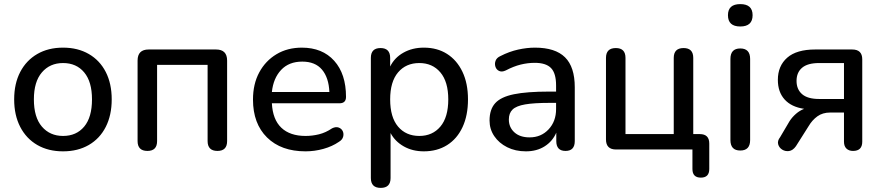

<svg xmlns="http://www.w3.org/2000/svg" viewBox="-20 -728 4296 935"><path d="M287 9Q215 9 161.5 -22Q108 -53 78.5 -110Q49 -167 49 -244Q49 -321 78.5 -377.5Q108 -434 161.5 -465Q215 -496 287 -496Q359 -496 412.5 -465Q466 -434 495 -377.5Q524 -321 524 -244Q524 -167 495 -110Q466 -53 412.5 -22Q359 9 287 9ZM287 -66Q352 -66 390 -111.5Q428 -157 428 -244Q428 -330 390 -375.5Q352 -421 287 -421Q223 -421 184 -375.5Q145 -330 145 -244Q145 -157 184 -111.5Q223 -66 287 -66Z M698 7Q650 7 650 -41V-433Q650 -487 704 -487H1032Q1086 -487 1086 -433V-41Q1086 7 1039 7Q991 7 991 -41V-412H745V-41Q745 7 698 7Z M1468 9Q1349 9 1280.5 -58.5Q1212 -126 1212 -243Q1212 -319 1242.5 -375.5Q1273 -432 1326.5 -464Q1380 -496 1450 -496Q1550 -496 1607.5 -432Q1665 -368 1665 -256Q1665 -225 1633 -225H1304Q1308 -146 1350 -106Q1392 -66 1468 -66Q1501 -66 1533.5 -74Q1566 -82 1597 -103Q1615 -112 1629 -107Q1643 -102 1649 -89.5Q1655 -77 1651 -62Q1647 -47 1630 -37Q1598 -15 1555 -3Q1512 9 1468 9ZM1304 -280H1584Q1581 -350 1548 -389Q1515 -428 1452 -428Q1387 -428 1349 -387.5Q1311 -347 1304 -280Z M2022 -66Q2086 -66 2124.5 -111.5Q2163 -157 2163 -244Q2163 -330 2124.5 -375.5Q2086 -421 2022 -421Q1957 -421 1918.5 -375.5Q1880 -330 1880 -244Q1880 -157 1918.5 -111.5Q1957 -66 2022 -66ZM1834 187Q1786 187 1786 139V-446Q1786 -494 1833 -494Q1880 -494 1880 -446V-404Q1901 -447 1944.5 -471.5Q1988 -496 2044 -496Q2109 -496 2157 -465.5Q2205 -435 2232 -378.5Q2259 -322 2259 -244Q2259 -166 2232.5 -109Q2206 -52 2157.5 -21.5Q2109 9 2044 9Q1989 9 1946.5 -15Q1904 -39 1882 -80V139Q1882 187 1834 187Z M2541 9Q2490 9 2450 -11Q2410 -31 2387 -65Q2364 -99 2364 -141Q2364 -195 2391.5 -225.5Q2419 -256 2482.5 -269Q2546 -282 2654 -282H2688V-312Q2688 -371 2663.5 -396.5Q2639 -422 2584 -422Q2550 -422 2515.5 -413.5Q2481 -405 2443 -385Q2424 -376 2410.5 -382.5Q2397 -389 2392.5 -403.5Q2388 -418 2393.5 -432.5Q2399 -447 2417 -455Q2460 -477 2503 -486.5Q2546 -496 2585 -496Q2684 -496 2731.5 -449Q2779 -402 2779 -303V-41Q2779 7 2734 7Q2689 7 2689 -41V-82Q2671 -40 2632.5 -15.5Q2594 9 2541 9ZM2688 -227H2656Q2580 -227 2537 -219.5Q2494 -212 2476 -194.5Q2458 -177 2458 -146Q2458 -108 2485 -83.5Q2512 -59 2559 -59Q2615 -59 2651.5 -98Q2688 -137 2688 -197Z M3393 137Q3352 137 3352 95V0H2980Q2931 0 2931 -49V-446Q2931 -494 2979 -494Q3026 -494 3026 -446V-75H3261V-446Q3261 -494 3309 -494Q3356 -494 3356 -446V-75H3388Q3434 -75 3434 -29V95Q3434 137 3393 137Z M3585 5Q3537 5 3537 -46V-441Q3537 -492 3585 -492Q3633 -492 3633 -441V-46Q3633 5 3585 5ZM3585 -599Q3525 -599 3525 -654Q3525 -708 3585 -708Q3645 -708 3645 -654Q3645 -599 3585 -599Z M3969 -246H4090V-421H3969Q3913 -421 3886 -398Q3859 -375 3859 -334Q3859 -293 3886 -269.5Q3913 -246 3969 -246ZM4134 7Q4114 7 4102 -4.5Q4090 -16 4090 -38V-180H4023Q3986 -180 3960.5 -161.5Q3935 -143 3918 -114L3856 -16Q3841 5 3822.5 7.5Q3804 10 3789 0.5Q3774 -9 3769.5 -25.5Q3765 -42 3779 -60L3825 -138Q3838 -158 3856.5 -174Q3875 -190 3896 -198Q3834 -207 3801 -243.5Q3768 -280 3768 -339Q3768 -407 3813.5 -447Q3859 -487 3950 -487H4130Q4179 -487 4179 -439V-38Q4179 7 4134 7Z"/></svg>

Font: Chiron GoRound TC
Style: Regular
Weight: 400
Designer: Ryoko NISHIZUKA 西塚涼子 (kana, bopomofo & ideographs); Paul D. Hunt (Latin, Greek & Cyrillic); Sandoll Communications 산돌커뮤니
Foundry: Adobe
Version: Version 1.000;hotconv 1.1.1;makeotfexe 2.6.0